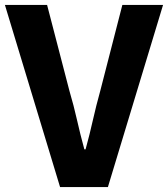

<svg xmlns="http://www.w3.org/2000/svg" viewBox="-27 -763 685 783"><path d="M218 0 -7 -743H165L256 -393Q274 -332 287 -274Q300 -216 317 -154H322Q339 -216 352 -274Q365 -332 382 -393L472 -743H638L413 0Z"/></svg>

Font: Noto Sans JP Thin ExtraBold
Style: Regular
Weight: 800
Version: Version 2.004-H2;hotconv 1.0.118;makeotfexe 2.5.65603